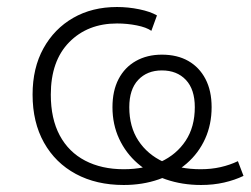

<svg xmlns="http://www.w3.org/2000/svg" viewBox="-20 -520 715 548"><path d="M333 8Q255 8 196.5 -23.5Q138 -55 105.5 -113Q73 -171 73 -250Q73 -326 104 -382Q135 -438 189 -469Q243 -500 314 -500Q346 -500 377.5 -493.5Q409 -487 428 -476L412 -432Q398 -442 370.5 -447.5Q343 -453 314 -453Q230 -453 177.5 -399.5Q125 -346 125 -250Q125 -181 150.5 -133.5Q176 -86 223 -61.5Q270 -37 333 -37Q393 -37 438.5 -58Q484 -79 510 -118.5Q536 -158 536 -214Q536 -265 510.5 -292Q485 -319 442 -319Q400 -319 374.5 -292Q349 -265 349 -214Q349 -158 375 -118.5Q401 -79 446.5 -58Q492 -37 553 -37Q583 -37 609.5 -43Q636 -49 659 -60L675 -18Q650 -6 619.5 1Q589 8 554 8Q500 8 453.5 -8Q407 -24 373 -53.5Q339 -83 320 -124Q301 -165 301 -214Q301 -261 318.5 -294.5Q336 -328 368 -346Q400 -364 442 -364Q486 -364 517.5 -346Q549 -328 566.5 -294.5Q584 -261 584 -214Q584 -165 565.5 -124Q547 -83 513 -53.5Q479 -24 433 -8Q387 8 333 8Z"/></svg>

Font: Nunito Sans 7pt ExtraLight
Style: Regular
Weight: 250
Designer: Vernon Adams
Foundry: Vernon Adams
Version: Version 3.101;gftools[0.9.27]